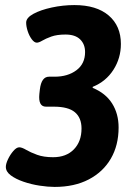

<svg xmlns="http://www.w3.org/2000/svg" viewBox="-20 -728 543 756"><path d="M195 8Q169 8 136 3Q103 -2 72.5 -12.5Q42 -23 22.5 -37.5Q3 -52 3 -71Q3 -83 11.5 -101Q20 -119 32.5 -133.5Q45 -148 56 -148Q66 -148 83 -138Q100 -128 126 -118.5Q152 -109 189 -109Q241 -109 271 -140Q301 -171 301 -222Q301 -264 275 -286Q249 -308 192 -308H161Q130 -308 135 -358L137 -376Q143 -426 173 -426H195Q247 -426 281 -451.5Q315 -477 315 -523Q315 -554 295.5 -573Q276 -592 238 -592Q204 -592 182 -584Q160 -576 146.5 -568Q133 -560 125 -560Q115 -560 105 -573.5Q95 -587 89 -605.5Q83 -624 83 -639Q83 -658 111.5 -673.5Q140 -689 184 -698.5Q228 -708 273 -708Q360 -708 408 -667Q456 -626 456 -555Q456 -499 426.5 -453Q397 -407 345 -386V-382Q396 -361 421.5 -320.5Q447 -280 447 -226Q447 -156 416.5 -103.5Q386 -51 329.5 -21.5Q273 8 195 8Z"/></svg>

Font: Asap Semi Condensed Semi Condensed Regular
Style: Bold Italic
Weight: 700
Width: 4
Italic angle: -6°
Designer: Pablo Cosgaya
Foundry: Omnibus-Type
Version: Version 3.001; ttfautohint (v1.8.4.7-5d5b)